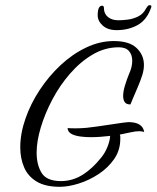

<svg xmlns="http://www.w3.org/2000/svg" viewBox="-20 -699 603 739"><path d="M210 20Q155 20 121.5 0Q88 -20 73 -54.5Q58 -89 58 -132Q58 -185 78 -242.5Q98 -300 133 -353Q168 -406 213.5 -448.5Q259 -491 311.5 -516Q364 -541 418 -541Q478 -541 506 -514Q534 -487 534 -449Q534 -431 528 -411Q521 -389 511 -365.5Q501 -342 493 -323.5Q485 -305 482 -297Q466 -297 460 -306Q454 -315 454 -330Q454 -347 461 -370Q468 -393 477 -415Q489 -441 489 -465Q489 -488 476.5 -502.5Q464 -517 437 -517Q384 -517 336.5 -489Q289 -461 249.5 -415.5Q210 -370 181.5 -316Q153 -262 137 -208.5Q121 -155 121 -112Q121 -64 140.5 -33Q160 -2 215 -2Q259 -2 297.5 -26Q336 -50 370 -93Q384 -110 393.5 -133.5Q403 -157 404 -176Q387 -174 368 -172.5Q349 -171 330 -171Q309 -171 290 -173.5Q271 -176 258 -182Q241 -190 240 -206Q240 -206 248.5 -205.5Q257 -205 270 -205Q279 -205 290 -205.5Q301 -206 313 -207Q331 -209 356.5 -212.5Q382 -216 407.5 -220Q433 -224 451.5 -226.5Q470 -229 474 -229Q529 -229 535 -191Q526 -194 516 -194Q502 -194 484.5 -190Q467 -186 441 -181Q443 -177 443 -173Q443 -169 443 -164Q443 -121 419.5 -87Q396 -53 359.5 -29Q323 -5 283 7.5Q243 20 210 20ZM429 -583Q395 -583 375.5 -600.5Q356 -618 356 -640Q356 -677 373 -677Q380 -677 380 -668Q380 -646 395.5 -633.5Q411 -621 435 -621Q451 -621 471.5 -623.5Q492 -626 511.5 -635.5Q531 -645 542 -666Q547 -674 549.5 -676.5Q552 -679 556 -679Q565 -679 562 -671Q546 -623 510.5 -603Q475 -583 429 -583Z"/></svg>

Font: Birthstone
Style: Regular
Weight: 400
Designer: Robert E. Leuschke
Foundry: Robert E. Leuschke
Version: Version 1.013; ttfautohint (v1.8.3)